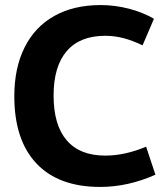

<svg xmlns="http://www.w3.org/2000/svg" viewBox="-20 -738 655 766"><path d="M594.2 -663.1 548.8 -557.1Q506.8 -577.1 471.4 -586.2Q436 -595.2 399.9 -595.2Q298.8 -595.2 246.3 -534.2Q193.8 -473.1 193.8 -356.9Q193.8 -238.8 246.3 -178Q298.8 -117.2 399.9 -117.2Q478 -117.2 563 -152.8L600.1 -41Q490.2 7.8 379.9 7.8Q213.9 7.8 125.5 -85.7Q37.1 -179.2 37.1 -354Q37.1 -466.8 78.1 -548.8Q119.1 -630.9 196.5 -674.3Q273.9 -717.8 381.8 -717.8Q438 -717.8 493.9 -703.4Q549.8 -689 594.2 -663.1Z"/></svg>

Font: Sarala
Style: Bold
Weight: 700
Designer: Andres Torresi
Foundry: Huerta Tipografica
Version: Version 1.004;PS 001.003;hotconv 1.0.70;makeotf.lib2.5.58329